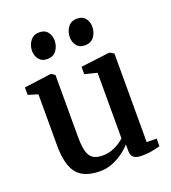

<svg xmlns="http://www.w3.org/2000/svg" viewBox="-142 -885 895 1002"><g transform="rotate(-20 305.0 -384.0)"><path d="M474.5 9.5Q445.5 9.5 430.8 -1.5Q416 -12.5 416 -39.5V-75Q399 -55 372 -35.2Q345 -15.5 312.2 -2.2Q279.5 11 244 11Q154 11 115.2 -37Q76.5 -85 76.5 -193.5V-476.5L22.5 -493V-534.5L170 -554H175L194.5 -541V-197.5Q194.5 -149.5 202 -119.5Q209.5 -89.5 228.5 -75.5Q247.5 -61.5 282.5 -61.5Q310.5 -61.5 333.5 -69.5Q356.5 -77.5 374.8 -89.2Q393 -101 405 -112V-476.5L337 -493.5V-534.5L494 -554H500L522 -541V-49L577.5 -48L577 -5.5Q559.5 -1.5 533.8 4Q508 9.5 474.5 9.5ZM183 -633.5Q153.5 -633.5 138 -653.2Q122.5 -673 122.5 -700.5Q122.5 -731.5 140.2 -755.2Q158 -779 191 -779H192Q221.5 -779 236.8 -759.2Q252 -739.5 252 -712Q252 -681 234.8 -657.2Q217.5 -633.5 184 -633.5ZM392 -633.5Q362.5 -633.5 347.2 -653.2Q332 -673 332 -700.5Q332 -731.5 349.5 -755.2Q367 -779 400 -779H401Q431 -779 446.2 -759.2Q461.5 -739.5 461.5 -712Q461.5 -681 444 -657.2Q426.5 -633.5 393 -633.5Z"/></g></svg>

Font: Merriweather 48pt SemiBold
Style: Regular
Weight: 600
Version: Version 2.100